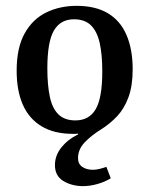

<svg xmlns="http://www.w3.org/2000/svg" viewBox="-20 -448 511 657"><path d="M327 -6Q293 15 270 39Q247 63 247 93Q247 113 261.5 123Q276 133 298 133Q308 133 320.5 130Q333 127 344 123L359 162Q340 174 314 181.5Q288 189 262 189Q223 188 195.5 170.5Q168 153 168 117Q168 84 190 56.5Q212 29 247 12V9Q243 10 238 10Q233 10 229 10Q165 10 122 -16Q79 -42 58 -90Q37 -138 37 -206Q37 -285 64.5 -334Q92 -383 138.5 -405.5Q185 -428 242 -428Q307 -428 349.5 -402.5Q392 -377 413 -328Q434 -279 434 -211Q434 -154 419.5 -115Q405 -76 381 -50.5Q357 -25 327 -6ZM233 -382Q187 -382 164.5 -343.5Q142 -305 142 -214Q142 -157 150.5 -117Q159 -77 180 -56.5Q201 -36 238 -36Q285 -36 307.5 -74.5Q330 -113 330 -203Q330 -262 321 -301.5Q312 -341 291 -361.5Q270 -382 233 -382Z"/></svg>

Font: Yrsa Medium
Style: Regular
Weight: 500
Designer: Anna Giedrys (Yrsa+Rasa design), David Brezina (Yrsa art-direction, Rasa art-direction, design)
Foundry: Rosetta Type Foundry
Version: Version 2.004